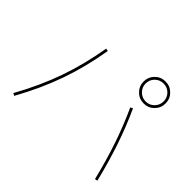

<svg xmlns="http://www.w3.org/2000/svg" viewBox="-180 -1094 1359 1359"><g transform="rotate(45 500.0 -414.0)"><path d="M728 -528 746 -538Q803 -414 847.5 -282.5Q892 -151 930 3L910 7Q873 -144 829 -274Q785 -404 728 -528ZM313 -702 333 -698Q302 -511 243.5 -344.5Q185 -178 89 -5L71 -15Q166 -186 224 -351Q282 -516 313 -702ZM775 -835Q821 -835 853 -803Q885 -771 885 -725Q885 -679 853 -647Q821 -615 775 -615Q729 -615 697 -647Q665 -679 665 -725Q665 -771 697 -803Q729 -835 775 -835ZM775 -635Q813 -635 839 -661.5Q865 -688 865 -725Q865 -763 839 -789Q813 -815 775 -815Q738 -815 711.5 -789Q685 -763 685 -725Q685 -688 711.5 -661.5Q738 -635 775 -635Z"/></g></svg>

Font: Enso Thin
Style: Regular
Weight: 100
Designer: Coji Morishita
Foundry: UNDERFOREST DESIGN
Version: Version 1.000